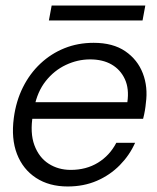

<svg xmlns="http://www.w3.org/2000/svg" viewBox="-20 -663 567 695"><path d="M225 12Q158 12 110.5 -19Q63 -50 41.5 -105.5Q20 -161 30 -236Q38 -297 63 -347Q88 -397 126.5 -433Q165 -469 213.5 -488.5Q262 -508 319 -508Q389 -508 433.5 -477.5Q478 -447 497 -397.5Q516 -348 508 -290Q507 -278 504.5 -263Q502 -248 498 -233H83L93 -293H441Q448 -342 432 -376.5Q416 -411 384 -429.5Q352 -448 306 -448Q261 -448 218.5 -428Q176 -408 145.5 -369.5Q115 -331 104 -274L99 -247Q88 -182 104.5 -137.5Q121 -93 156 -70.5Q191 -48 236 -48Q292 -48 334.5 -74Q377 -100 401 -146H469Q449 -101 413.5 -65Q378 -29 330.5 -8.5Q283 12 225 12ZM157 -589 167 -643H506L496 -589Z"/></svg>

Font: DM Sans 36pt Light
Style: Italic
Weight: 300
Italic angle: -10°
Designer: Colophon Foundry, Jonny Pinhorn
Foundry: Colophon Foundry
Version: Version 4.004;gftools[0.9.30]